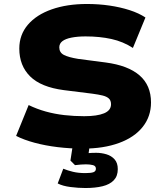

<svg xmlns="http://www.w3.org/2000/svg" viewBox="-20 -736 825 965"><path d="M396 11Q332 11 270 3.5Q208 -4 154 -18.5Q100 -33 61 -53L124 -208Q165 -188 210 -175.5Q255 -163 303.5 -157.5Q352 -152 403 -152Q468 -152 503 -166.5Q538 -181 538 -212Q538 -231 527 -241Q516 -251 495.5 -256Q475 -261 445 -265L301 -283Q186 -298 131.5 -352Q77 -406 77 -492Q77 -561 120 -611.5Q163 -662 240 -689Q317 -716 417 -716Q476 -716 530.5 -708Q585 -700 631.5 -685Q678 -670 711 -648L648 -495Q599 -527 540 -540Q481 -553 410 -553Q370 -553 339.5 -547Q309 -541 293.5 -529Q278 -517 278 -498Q278 -472 301 -460Q324 -448 373 -440L511 -422Q624 -407 681.5 -357Q739 -307 739 -221Q739 -151 697.5 -98.5Q656 -46 578.5 -17.5Q501 11 396 11ZM409 209Q374 209 334.5 204Q295 199 270 186L298 112Q320 121 347 127.5Q374 134 409 134Q437 134 449.5 129.5Q462 125 462 112Q462 98 447.5 94Q433 90 412 90Q404 90 387 91Q370 92 357 94L334 71L348 -20H433L421 65L383 41Q397 36 418.5 34Q440 32 463 32Q490 32 515 39.5Q540 47 556 65Q572 83 572 114Q572 149 552 170Q532 191 495.5 200Q459 209 409 209Z"/></svg>

Font: Nunito Sans 7pt SemiExpanded Black
Style: Regular
Weight: 900
Width: 6
Designer: Vernon Adams
Foundry: Vernon Adams
Version: Version 3.101;gftools[0.9.27]